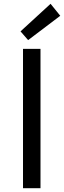

<svg xmlns="http://www.w3.org/2000/svg" viewBox="-20 -990 337 1010"><path d="M101 0V-733H193V0ZM128 -779 88 -825 246 -970 297 -907Z"/></svg>

Font: Noto Sans TC
Style: Regular
Weight: 400
Designer: Ryoko NISHIZUKA  (kana, bopomofo & ideographs); Paul D. Hunt (Latin, Greek & Cyrillic); Sandoll Communications , Soo-you
Foundry: Adobe
Version: Version 2.004-H2;hotconv 1.0.118;makeotfexe 2.5.65603